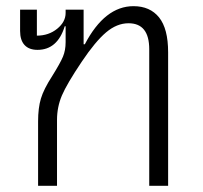

<svg xmlns="http://www.w3.org/2000/svg" viewBox="-20 -600 655 620"><path d="M103 0V-208Q103 -251.5 112.1 -281.7Q121.1 -312 148.9 -355Q174.8 -396.5 183.3 -417Q191.9 -437.5 191.9 -463.9V-515.1H189Q165.5 -439 101.1 -439Q73.7 -439 59.3 -454.6Q44.9 -470.2 44.9 -500V-568.8H99.1V-484.9Q137.2 -484.9 164.6 -507.1Q191.9 -529.3 191.9 -558.1V-568.8H250V-457H253.9Q318.4 -580.1 411.1 -580.1Q464.4 -580.1 493.7 -543.7Q522.9 -507.3 522.9 -431.2V0H461.9V-440.9Q461.9 -524.9 395 -524.9Q357.4 -524.9 322.5 -495.4Q287.6 -465.8 244.1 -400.9Q195.8 -329.1 179.9 -291.7Q164.1 -254.4 164.1 -212.9V0Z"/></svg>

Font: Anuphan Light
Style: Regular
Weight: 300
Designer: Mike Abbink, Paul van der Laan, Pieter van Rosmalen, Mint Tantisuwanna
Foundry: Bold Monday; Cadson Demak
Version: Version 3.002;hotconv 1.0.109;makeotfexe 2.5.65596